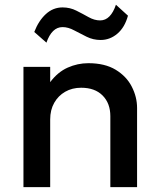

<svg xmlns="http://www.w3.org/2000/svg" viewBox="-20 -770 656 790"><path d="M76.5 0V-495H186.5V-432Q217.5 -473.5 258.5 -491.8Q299.5 -510 343.5 -510Q411.5 -510 456 -483Q500.5 -456 522.2 -413.5Q544 -371 544 -326V0H434V-292Q434 -345 402.2 -377Q370.5 -409 314 -409Q277 -409 248.2 -392.5Q219.5 -376 203 -346.8Q186.5 -317.5 186.5 -278.5V0ZM171 -594.5 121 -638.5Q139 -685 168.8 -712.2Q198.5 -739.5 237.5 -739.5Q268 -739.5 294.2 -726.2Q320.5 -713 344.5 -699.5Q368.5 -686 392 -686Q414 -686 430.2 -702.5Q446.5 -719 457 -750.5L506.5 -705.5Q493.5 -657.5 463 -631.5Q432.5 -605.5 394 -605.5Q363.5 -605.5 336.5 -618.8Q309.5 -632 285 -645.2Q260.5 -658.5 237.5 -658.5Q215 -658.5 198.5 -642.2Q182 -626 171 -594.5Z"/></svg>

Font: Geologica Thin Cursive
Style: Regular
Weight: 400
Version: Version 1.010;gftools[0.9.28]